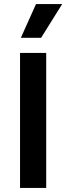

<svg xmlns="http://www.w3.org/2000/svg" viewBox="-20 -919 324 939"><path d="M78 0V-660H206V0ZM181 -734H82L156 -899H284Z"/></svg>

Font: Bricolage Grotesque 96pt ExtraBold SemiBold
Style: Regular
Weight: 600
Version: Version 1.001;gftools[0.9.33.dev8+g029e19f]